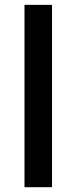

<svg xmlns="http://www.w3.org/2000/svg" viewBox="-20 -780 319 800"><path d="M196.8 0H82V-759.8H196.8Z"/></svg>

Font: f0_41340          
Style: Regular
Weight: 600
Foundry: Ascender Corporation
Version: Version 1.10